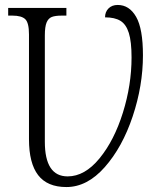

<svg xmlns="http://www.w3.org/2000/svg" viewBox="-20 -745 631 775"><path d="M97 -183V-606Q97 -653 82 -667.5Q67 -682 30 -682H13V-713H248V-682H229Q203 -682 189 -676.5Q175 -671 168 -654Q161 -637 161 -602V-173Q161 -33 253 -33Q322 -33 381.5 -105.5Q441 -178 476 -290Q511 -402 511 -513Q511 -577 500 -612Q489 -647 466 -661Q443 -675 404 -675Q404 -697 418 -711Q432 -725 455 -725Q502 -725 529.5 -677Q557 -629 557 -522Q557 -399 515.5 -275Q474 -151 403 -70.5Q332 10 248 10Q171 10 134 -38Q97 -86 97 -183Z"/></svg>

Font: Noto Serif NarrowLight
Style: Regular
Weight: 300
Width: 4
Designer: Monotype Design Team
Foundry: Monotype Imaging Inc.
Version: Version 1.001